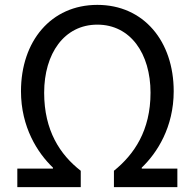

<svg xmlns="http://www.w3.org/2000/svg" viewBox="-20 -767 798 787"><path d="M51 0H311V-67C226 -133 161 -232 161 -387C161 -547 243 -666 379 -666C515 -666 597 -547 597 -387C597 -232 530 -134 447 -67V0H707V-76H561V-80C624 -140 692 -246 692 -393C692 -598 569 -747 379 -747C189 -747 66 -598 66 -393C66 -246 134 -140 197 -80V-76H51Z"/></svg>

Font: Spoqa Han Sans Neo Regular
Style: Regular
Weight: 400
Designer: [Spoqa Han Sans Neo] Dong-huui Kim  Younghwa Kang  Yujin Lee  [Noto Sans] Ryoko NISHIZUKA  (kana & ideographs); Paul D. 
Foundry: Spoqa (http://www.spoqa-han-sans.com)
Version: Version 1.000